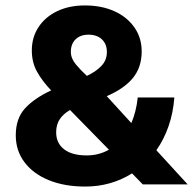

<svg xmlns="http://www.w3.org/2000/svg" viewBox="-20 -678 718 706"><path d="M292 -658Q353.5 -658 400.5 -636.8Q447.5 -615.5 474.2 -577.2Q501 -539 501 -489Q501 -430.5 468.5 -391Q436 -351.5 372.5 -324.5L463 -225.5Q481 -267.5 486.5 -319.5H621Q617 -263.5 600 -214.5Q583 -165.5 555 -125.5L670 0H505L465.5 -40.5Q428.5 -17 385 -4.5Q341.5 8 293.5 8Q217 8 159.5 -15.5Q102 -39 70 -81.5Q38 -124 38 -180.5Q38 -242.5 72.2 -279.8Q106.5 -317 168 -345.5Q134.5 -381 115.8 -415Q97 -449 97 -492.5Q97 -541 121.8 -578.5Q146.5 -616 190.5 -637Q234.5 -658 292 -658ZM240.5 -487.5Q240.5 -463.5 258.5 -441.8Q276.5 -420 299.5 -399Q333.5 -415 353.2 -436Q373 -457 373 -487Q373 -516 354.8 -533.2Q336.5 -550.5 305.5 -550.5Q275.5 -550.5 258 -533.5Q240.5 -516.5 240.5 -487.5ZM186.5 -191.5Q186.5 -151.5 215.8 -129Q245 -106.5 298.5 -106.5Q343.5 -106.5 380.5 -127.5L237.5 -273.5Q213 -259.5 199.8 -239.8Q186.5 -220 186.5 -191.5Z"/></svg>

Font: Overused Grotesk
Style: Bold
Weight: 710
Version: Version 0.004